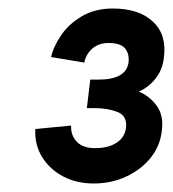

<svg xmlns="http://www.w3.org/2000/svg" viewBox="-20 -725 406 451"><path d="M63 -422 147 -430Q146 -407 160.5 -392Q175 -377 203 -377Q234 -377 253.5 -389.5Q273 -402 276 -425Q279 -453 256 -462Q233 -471 202 -471H184L192 -538H211Q277 -538 282 -579Q284 -599 273.5 -611.5Q263 -624 235 -624Q212 -624 197 -611Q182 -598 178 -578L100 -591Q106 -617 124.5 -643.5Q143 -670 173.5 -687.5Q204 -705 245 -705Q306 -705 339 -674.5Q372 -644 365 -590Q362 -561 345 -540Q328 -519 306 -510Q332 -499 348.5 -476Q365 -453 360 -417Q356 -382 334 -354.5Q312 -327 277 -310.5Q242 -294 200 -294Q160 -294 128.5 -310.5Q97 -327 79 -356Q61 -385 63 -422Z"/></svg>

Font: Haskoy Bold
Style: Italic
Weight: 700
Designer: Ertekin Erdin
Foundry: Ertekin Erdin
Version: Version 2.000; ttfautohint (v1.8.4.7-5d5b)